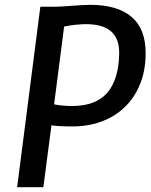

<svg xmlns="http://www.w3.org/2000/svg" viewBox="-20 -775 626 795"><path d="M51 0 147 -747H207Q217 -747 236 -748.2Q255 -749.5 277.2 -751Q299.5 -752.5 320 -753.8Q340.5 -755 354 -755Q465.5 -755 524.2 -705.5Q583 -656 583 -555.5Q583.5 -465.5 545.5 -396Q507.5 -326.5 438.5 -289Q369.5 -251.5 280 -251.5Q249.5 -251.5 227.8 -252.8Q206 -254 193 -256L159.5 0ZM279.5 -336Q377 -336.5 424 -390.8Q471 -445 473.5 -551Q475 -613.5 441 -644.2Q407 -675 335.5 -675Q317 -675 290.8 -672.2Q264.5 -669.5 245.5 -665L204 -343Q216.5 -340 238.8 -338Q261 -336 279.5 -336Z"/></svg>

Font: Koeln Type Sans
Style: Italic
Weight: 400
Italic angle: -7.5°
Designer: Eben Sorkin
Foundry: Eben Sorkin
Version: Version 2.001